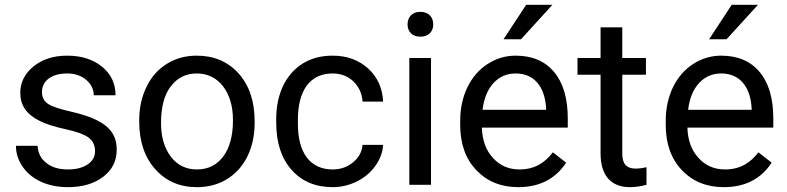

<svg xmlns="http://www.w3.org/2000/svg" viewBox="-20 -770 3278 800"><path d="M376 -140.1C376 -117.2 365.7 -98.6 345.2 -85C324.2 -70.8 296.9 -64 262.7 -64C225.6 -64 195.8 -72.8 173.3 -90.8C150.4 -108.4 138.2 -132.3 136.7 -162.6H46.4C46.4 -131.3 55.7 -102.5 74.2 -75.7C110.8 -22 178.2 9.8 262.7 9.8C322.8 9.8 372.1 -4.4 409.7 -33.2C447.3 -61.5 466.3 -99.1 466.3 -146.5C466.3 -203.1 439.9 -241.2 383.8 -269C356 -283.2 319.3 -294.9 274.4 -305.2C229 -315.4 197.8 -325.7 180.7 -336.9C163.6 -348.1 154.8 -364.3 154.8 -386.2C154.8 -432.6 193.8 -463.9 259.8 -463.9C291.5 -463.9 318.4 -455.1 339.4 -437C360.4 -418.9 370.6 -397.9 370.6 -373H461.4C461.4 -421.4 442.9 -460.9 405.8 -491.7C368.2 -522.5 319.8 -538.1 259.8 -538.1C202.6 -538.1 156.2 -522.9 119.6 -493.2C83 -463.4 64.5 -426.8 64.5 -383.3C64.5 -331.1 89.8 -294.4 143.6 -267.1C170.4 -253.4 206.5 -241.7 252.4 -231.9C297.9 -222.2 330.1 -210.4 348.6 -197.3C366.7 -183.6 376 -164.6 376 -140.1Z M560.1 -262.7C560.1 -180.7 582.5 -114.7 627 -64.9C671.4 -15.1 729 9.8 800.8 9.8C848.1 9.8 890.6 -1.5 927.2 -24.4C963.9 -47.4 991.7 -79.1 1011.7 -120.1C1031.2 -160.6 1041 -207 1041 -258.3V-264.6C1041 -347.2 1019 -413.6 974.6 -463.4C930.2 -513.2 871.6 -538.1 799.8 -538.1C753.4 -538.1 711.9 -526.9 675.8 -504.4C639.2 -481.9 610.8 -450.2 590.8 -408.7C570.3 -367.2 560.1 -320.8 560.1 -269ZM650.9 -258.3C650.9 -324.2 664.6 -375 691.9 -410.6C719.2 -446.3 755.4 -463.9 799.8 -463.9C845.2 -463.9 881.8 -445.8 909.7 -410.2C937 -374 950.7 -327.1 950.7 -269C950.7 -204.1 937 -153.8 910.2 -118.2C883.3 -82 846.7 -64 800.8 -64C755.4 -64 718.8 -81.5 691.9 -117.2C664.6 -152.8 650.9 -199.7 650.9 -258.3Z M1366.2 -64C1272.9 -64 1221.2 -132.3 1221.2 -253.9V-271C1221.2 -396 1273.9 -463.9 1365.7 -463.9C1399.9 -463.9 1428.7 -453.1 1452.1 -431.2C1475.1 -409.2 1488.3 -380.9 1490.7 -346.7H1576.2C1573.7 -403.3 1552.7 -449.2 1513.7 -484.9C1474.1 -520.5 1424.8 -538.1 1365.7 -538.1C1317.4 -538.1 1275.9 -526.9 1240.7 -504.9C1169.9 -460.4 1130.9 -377.4 1130.9 -274.4V-259.3C1130.9 -175.8 1152.3 -110.4 1194.8 -62.5C1237.3 -14.2 1294.4 9.8 1366.2 9.8C1401.9 9.8 1436 1.5 1468.3 -14.6C1500 -30.8 1525.9 -52.7 1544.9 -80.1C1564 -107.4 1574.7 -136.2 1576.2 -166.5H1490.7C1488.3 -137.2 1474.6 -112.8 1450.7 -93.3C1426.8 -73.7 1398.4 -64 1366.2 -64Z M1678.2 -668.5C1678.2 -639.2 1696.3 -617.2 1731.4 -617.2C1766.6 -617.2 1785.2 -639.2 1785.2 -668.5C1785.2 -697.8 1766.6 -720.7 1731.4 -720.7C1696.3 -720.7 1678.2 -697.8 1678.2 -668.5ZM1775.9 -528.3H1685.5V0H1775.9Z M2078.1 -606.4H2150.9L2281.7 -750H2172.4ZM2139.6 9.8C2228 9.8 2294.4 -24.4 2338.9 -92.3L2283.7 -135.3C2250.5 -92.3 2208.5 -64 2144.5 -64C2099.6 -64 2062.5 -80.1 2033.7 -112.3C2004.4 -144 1989.3 -186 1987.8 -238.3H2345.7V-275.9C2345.7 -360.4 2326.7 -424.8 2288.6 -470.2C2250.5 -515.6 2197.3 -538.1 2128.4 -538.1C2086.4 -538.1 2047.4 -526.4 2011.7 -503.4C1975.6 -480 1947.8 -447.8 1927.7 -406.7C1907.7 -365.2 1897.5 -318.4 1897.5 -266.1V-249.5C1897.5 -170.9 1919.9 -107.9 1964.8 -61C2009.8 -13.7 2067.9 9.8 2139.6 9.8ZM2128.4 -463.9C2204.1 -463.9 2250 -411.1 2255.4 -319.3V-312.5H1990.7C1996.6 -360.4 2011.7 -397.5 2036.6 -424.3C2061.5 -450.7 2091.8 -463.9 2128.4 -463.9Z M2482.4 -656.2V-528.3H2386.2V-458.5H2482.4V-130.9C2482.4 -41 2523.9 9.8 2604.5 9.8C2627 9.8 2649.9 6.3 2673.8 0V-73.2C2655.8 -69.3 2641.1 -67.4 2630.9 -67.4C2588.4 -67.4 2572.8 -88.4 2572.8 -130.9V-458.5H2671.4V-528.3H2572.8V-656.2Z M2934.6 -606.4H3007.3L3138.2 -750H3028.8ZM2996.1 9.8C3084.5 9.8 3150.9 -24.4 3195.3 -92.3L3140.1 -135.3C3106.9 -92.3 3064.9 -64 3001 -64C2956.1 -64 2918.9 -80.1 2890.1 -112.3C2860.8 -144 2845.7 -186 2844.2 -238.3H3202.1V-275.9C3202.1 -360.4 3183.1 -424.8 3145 -470.2C3106.9 -515.6 3053.7 -538.1 2984.9 -538.1C2942.9 -538.1 2903.8 -526.4 2868.2 -503.4C2832 -480 2804.2 -447.8 2784.2 -406.7C2764.2 -365.2 2753.9 -318.4 2753.9 -266.1V-249.5C2753.9 -170.9 2776.4 -107.9 2821.3 -61C2866.2 -13.7 2924.3 9.8 2996.1 9.8ZM2984.9 -463.9C3060.5 -463.9 3106.4 -411.1 3111.8 -319.3V-312.5H2847.2C2853 -360.4 2868.2 -397.5 2893.1 -424.3C2918 -450.7 2948.2 -463.9 2984.9 -463.9Z"/></svg>

Font: Roboto
Style: Regular
Weight: 400
Designer: Google
Version: Version 2.137; 2017